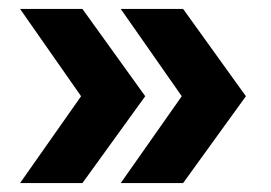

<svg xmlns="http://www.w3.org/2000/svg" viewBox="-20 -485 608 431"><path d="M25 -74 162 -269 25 -465H165L306 -269L165 -74ZM251 -74 388 -269 251 -465H391L532 -269L391 -74Z"/></svg>

Font: Montserrat
Style: Bold
Weight: 700
Designer: Julieta Ulanovsky
Foundry: Julieta Ulanovsky
Version: Version 9.000; ttfautohint (v1.8.4.7-5d5b)